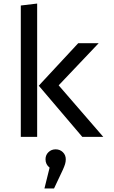

<svg xmlns="http://www.w3.org/2000/svg" viewBox="-20 -770 640 1080"><path d="M97 0V-739L189 -750V0ZM198 -288 420 -527H535L310 -290L561 0H443ZM236 126Q236 102 252.5 86Q269 70 293 70Q317 70 333.5 86Q350 102 350 126Q350 140 346 153Q342 166 334 184L284 290H230L259 173Q236 155 236 126Z"/></svg>

Font: Wlorlttqgufhjawjgtejqphaquk
Style: Regular
Weight: 400
Monospace: yes
Designer: Carrois Corporate & Edenspiekermann
Foundry: Carrois Corporate GbR & Edenspiekermann AG
Version: Version 2.001